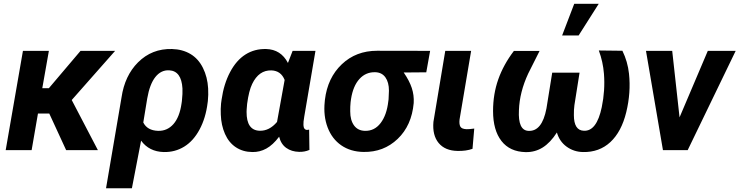

<svg xmlns="http://www.w3.org/2000/svg" viewBox="-20 -799 3936 1022"><path d="M242.2 -194.8H182.1L148.4 0H10.3L102.1 -528.3H240.2L205.1 -329.6H240.2L408.7 -528.3H592.8L361.8 -266.6L501 0H332Z M627 -281.2Q644 -396 714.4 -466.8Q788.6 -541 895.5 -538.1Q951.7 -536.6 993.9 -511.5Q1036.1 -486.3 1060.3 -437.5Q1084.5 -388.7 1087.9 -328.6Q1089.8 -294.9 1086.4 -261.2L1085 -251Q1075.2 -171.4 1042.5 -110.1Q1009.8 -48.8 960.7 -18.6Q911.6 11.7 851.6 10.3Q773.9 8.3 731 -50.3L682.1 203.1H544.4ZM742.7 -147Q763.7 -104.5 821.3 -102.5Q870.1 -101.1 903.1 -138.4Q936 -175.8 946.3 -248L948.2 -261.2Q952.6 -302.7 951.2 -328.1Q945.8 -421.4 880.4 -424.8Q836.9 -426.8 806.9 -388.9Q776.9 -351.1 763.7 -274.9Z M1659.2 -528.3 1599.6 -178.7Q1594.2 -148.4 1595.2 -133.3Q1596.2 -108.4 1614.3 -107.4Q1616.2 -106.9 1625.5 -108.9L1627 -1Q1601.6 10.3 1571.8 9.3Q1531.7 8.3 1503.7 -11.7Q1475.6 -31.7 1465.8 -71.3Q1432.6 -27.3 1397.5 -8.1Q1362.3 11.2 1323.2 10.3Q1273.4 9.8 1235.8 -14.9Q1198.2 -39.6 1177.7 -85.9Q1157.2 -132.3 1155.3 -189Q1153.8 -219.2 1156.7 -248.5L1159.7 -270Q1171.4 -352.1 1204.6 -415Q1237.8 -478 1286.4 -508.8Q1335 -539.6 1396.5 -538.1Q1475.1 -536.1 1512.7 -463.9L1537.6 -528.3ZM1295.4 -246.1 1293 -216.3 1292.5 -203.6Q1292 -105 1362.3 -103Q1413.6 -101.6 1454.6 -149.9L1495.1 -373.5Q1475.6 -422.4 1424.8 -424.3Q1357.9 -426.3 1322.3 -352.1Q1304.7 -315.9 1295.4 -246.1Z M2249 -414.1 2128.9 -413.1Q2159.2 -369.1 2171.9 -330.6Q2184.6 -292 2182.1 -250.5Q2171.4 -130.9 2096.7 -59.6Q2022 11.7 1915 9.8Q1846.2 8.8 1796.6 -25.4Q1747.1 -59.6 1723.9 -120.8Q1700.7 -182.1 1708.5 -257.3L1709.5 -268.1Q1723.6 -384.8 1799.3 -456.8Q1875 -528.8 1987.3 -528.8L2269.5 -528.3ZM1846.2 -255.4Q1843.8 -232.4 1844.2 -206.1Q1844.2 -159.2 1864.5 -131.3Q1884.8 -103.5 1922.4 -102.5Q1973.1 -101.1 2005.9 -143.8Q2038.6 -186.5 2046.9 -259.8L2048.3 -270L2050.3 -316.4Q2050.3 -360.8 2031.5 -387.2Q2012.7 -413.6 1977.5 -414.6Q1927.2 -416 1893.3 -378.7Q1859.4 -341.3 1848.6 -272.5Z M2487.8 -528.3 2426.3 -163.6Q2423.3 -138.7 2430.2 -125.5Q2437 -112.3 2463.4 -111.3Q2476.1 -110.8 2504.4 -114.7L2495.1 -6.8Q2460.9 5.4 2416 4.4Q2349.1 3.4 2314.9 -37.8Q2280.8 -79.1 2287.1 -150.4L2350.1 -528.3Z M2852.1 -527.8 2791.5 -407.2Q2745.6 -308.6 2742.2 -211.9Q2736.8 -106 2791.5 -102.5Q2865.2 -97.2 2888.7 -221.7L2919.4 -412.1H3064.9L3037.6 -239.7Q3034.2 -214.8 3034.7 -186.5Q3034.7 -104.5 3087.9 -103Q3156.2 -99.6 3183.1 -228.5Q3201.7 -317.9 3194.8 -406.2Q3189.9 -469.7 3167.5 -530.3L3293 -528.8Q3321.3 -470.7 3328.1 -406.7Q3338.9 -306.2 3313.5 -201.9Q3288.1 -97.7 3229 -42.7Q3169.9 12.2 3083 10.3Q3034.2 9.3 2996.1 -18.3Q2958 -45.9 2944.3 -93.8Q2909.7 -39.6 2868.7 -13.9Q2827.6 11.7 2777.8 10.7Q2693.8 8.8 2649.2 -48.6Q2604.5 -106 2604.5 -208Q2604.5 -297.9 2632.1 -376.2Q2659.7 -454.6 2715.3 -527.8ZM3036.6 -778.8H3167L3060.1 -610.4H2972.2Z M3597.2 -174.3 3747.6 -528.3H3896L3640.6 0H3508.8L3418.5 -528.3H3558.1Z"/></svg>

Font: RobotoInd
Style: Bold Italic
Weight: 700
Italic angle: -12°
Designer: Google
Version: Version 2.001150; 2014